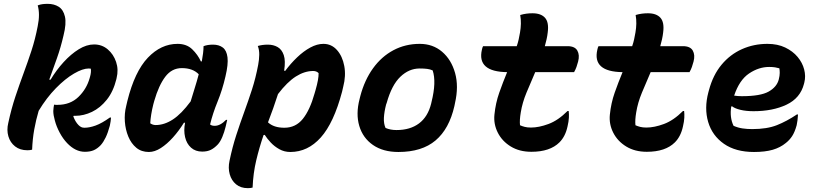

<svg xmlns="http://www.w3.org/2000/svg" viewBox="-20 -778 4240 998"><path d="M469 -547Q510 -547 540 -521.5Q570 -496 583.5 -456Q597 -416 586 -372L585 -367Q569 -302 535 -259.5Q501 -217 458 -196.5Q415 -176 372 -176H363L361 -173Q372 -144 388 -128Q395 -121 402 -117.5Q409 -114 419 -114Q445 -114 477 -125.5Q509 -137 551 -167H557Q556 -148 551 -125Q541 -88 529.5 -64Q518 -40 504 -24Q487 -6 468 2.5Q449 11 421 11Q372 11 329 -34Q307 -57 290 -89Q273 -121 265 -152Q261 -166 259 -178Q257 -190 257 -201Q257 -210 258.5 -218.5Q260 -227 261 -234Q266 -233 270.5 -233Q275 -233 279 -233Q345 -233 387.5 -274Q430 -315 446 -372L448 -379Q455 -404 452 -421Q449 -422 441 -422Q410 -422 364.5 -395.5Q319 -369 270.5 -319.5Q222 -270 181 -202Q167 -155 158 -105Q149 -55 147 0Q137 3 122 3Q84 3 58.5 -17Q33 -37 23.5 -69.5Q14 -102 23 -139Q39 -213 60 -276Q81 -339 102.5 -397Q124 -455 143.5 -514.5Q163 -574 176 -642Q189 -705 176 -750Q189 -755 201.5 -756.5Q214 -758 228 -758Q261 -758 285 -743Q309 -728 317.5 -692Q326 -656 310 -593Q296 -532 276 -475.5Q256 -419 236 -364H243Q273 -414 311 -455.5Q349 -497 389.5 -522Q430 -547 469 -547Z M903 -550Q950 -550 979 -522Q1008 -494 1024 -459H1029Q1033 -480 1035.5 -501Q1038 -522 1038 -538Q1059 -546 1087 -546Q1118 -546 1138 -531Q1158 -516 1162.5 -480Q1167 -444 1152 -381Q1136 -311 1111 -250Q1086 -189 1072 -131Q1077 -127 1083 -125.5Q1089 -124 1096 -124Q1125 -124 1155 -155H1161Q1160 -148 1157.5 -139.5Q1155 -131 1153 -120Q1146 -91 1135.5 -66Q1125 -41 1112 -27Q1095 -9 1076.5 0.5Q1058 10 1031 10Q996 10 973 -10.5Q950 -31 942 -65.5Q934 -100 942 -140H936Q910 -98 879 -63.5Q848 -29 816 -8.5Q784 12 754 12Q715 12 688.5 -10Q662 -32 647 -68Q632 -104 629 -146Q626 -188 636 -227L642 -253Q680 -406 748.5 -478Q817 -550 903 -550ZM761 -137Q767 -133 774 -130.5Q781 -128 789 -128Q834 -128 878.5 -157Q923 -186 971 -251Q981 -285 992 -319.5Q1003 -354 1013 -392Q982 -424 925 -424Q873 -424 839 -379Q805 -334 782 -254L777 -236Q770 -208 766 -183Q762 -158 761 -137Z M1320 -539Q1344 -546 1372 -546Q1401 -546 1423 -533.5Q1445 -521 1455 -491.5Q1465 -462 1457 -411L1462 -409Q1491 -448 1524.5 -480Q1558 -512 1593 -531Q1628 -550 1661 -550Q1703 -550 1731.5 -518Q1760 -486 1769.5 -435Q1779 -384 1764 -327L1758 -301Q1715 -139 1647.5 -63.5Q1580 12 1489 12Q1458 12 1432 -2.5Q1406 -17 1387 -37.5Q1368 -58 1356 -77L1350 -76Q1328 -12 1312 55Q1296 122 1293 197Q1283 200 1268 200Q1231 200 1207 180Q1183 160 1174 127.5Q1165 95 1173 58Q1188 -14 1208 -75.5Q1228 -137 1249 -194.5Q1270 -252 1289.5 -312Q1309 -372 1322 -441Q1327 -467 1327.5 -493Q1328 -519 1320 -539ZM1608 -409Q1563 -409 1518 -380.5Q1473 -352 1425 -289Q1413 -252 1400 -215Q1387 -178 1373 -142Q1403 -114 1458 -114Q1517 -114 1554 -160Q1591 -206 1615 -292L1620 -309Q1637 -368 1636 -398Q1625 -409 1608 -409Z M2162 -550Q2230 -550 2278 -509Q2326 -468 2345.5 -398.5Q2365 -329 2345 -242L2342 -227Q2315 -108 2244 -48Q2173 12 2051 12Q1971 12 1918.5 -24.5Q1866 -61 1847.5 -123.5Q1829 -186 1849 -263L1853 -279Q1875 -362 1919 -423Q1963 -484 2025 -517Q2087 -550 2162 -550ZM2161 -422Q2106 -422 2061 -379Q2016 -336 1990 -243L1987 -235Q1977 -196 1975.5 -165.5Q1974 -135 1984 -113Q2009 -102 2041 -102Q2112 -102 2158 -136.5Q2204 -171 2221 -239L2223 -248Q2249 -352 2229 -412Q2216 -418 2200 -420Q2184 -422 2161 -422Z M2491 -538H2666Q2672 -555 2676 -573Q2680 -591 2683 -609Q2687 -632 2687.5 -655Q2688 -678 2684 -700Q2701 -705 2716.5 -707Q2732 -709 2748 -709Q2792 -709 2813 -685.5Q2834 -662 2827 -609Q2825 -591 2821 -573.5Q2817 -556 2812 -538H2930Q2968 -538 2981 -515Q2994 -492 2985 -458Q2981 -443 2976.5 -430Q2972 -417 2964 -403H2762Q2738 -348 2716.5 -296Q2695 -244 2687 -194Q2680 -153 2683 -127Q2694 -122 2707.5 -118.5Q2721 -115 2740 -115Q2781 -115 2831 -133.5Q2881 -152 2930 -201H2936Q2938 -186 2937 -166Q2936 -146 2930 -121Q2919 -69 2888 -38Q2839 11 2742 11Q2680 11 2635 -16.5Q2590 -44 2567.5 -88.5Q2545 -133 2550 -182Q2556 -242 2575 -296Q2594 -350 2616 -403Q2458 -405 2485 -520Q2486 -526 2487.5 -530Q2489 -534 2491 -538Z M3091 -538H3266Q3272 -555 3276 -573Q3280 -591 3283 -609Q3287 -632 3287.5 -655Q3288 -678 3284 -700Q3301 -705 3316.5 -707Q3332 -709 3348 -709Q3392 -709 3413 -685.5Q3434 -662 3427 -609Q3425 -591 3421 -573.5Q3417 -556 3412 -538H3530Q3568 -538 3581 -515Q3594 -492 3585 -458Q3581 -443 3576.5 -430Q3572 -417 3564 -403H3362Q3338 -348 3316.5 -296Q3295 -244 3287 -194Q3280 -153 3283 -127Q3294 -122 3307.5 -118.5Q3321 -115 3340 -115Q3381 -115 3431 -133.5Q3481 -152 3530 -201H3536Q3538 -186 3537 -166Q3536 -146 3530 -121Q3519 -69 3488 -38Q3439 11 3342 11Q3280 11 3235 -16.5Q3190 -44 3167.5 -88.5Q3145 -133 3150 -182Q3156 -242 3175 -296Q3194 -350 3216 -403Q3058 -405 3085 -520Q3086 -526 3087.5 -530Q3089 -534 3091 -538Z M3969 -550Q4022 -550 4061.5 -531Q4101 -512 4126 -482Q4151 -452 4160 -417Q4169 -382 4161 -350L4159 -342Q4140 -268 4068.5 -234Q3997 -200 3897 -200Q3858 -200 3829 -207Q3800 -214 3786 -225H3781Q3772 -167 3793 -124Q3816 -114 3839.5 -110.5Q3863 -107 3890 -107Q3967 -107 4018.5 -127.5Q4070 -148 4122 -183H4128Q4126 -149 4121 -127Q4111 -91 4097.5 -70.5Q4084 -50 4065 -35Q4036 -11 3996.5 0.5Q3957 12 3899 12Q3804 12 3743 -30.5Q3682 -73 3661 -144Q3640 -215 3662 -298L3665 -309Q3686 -388 3730.5 -441.5Q3775 -495 3836.5 -522.5Q3898 -550 3969 -550ZM3978 -430Q3924 -430 3873.5 -396Q3823 -362 3796 -281Q3815 -278 3836 -278Q3933 -278 3975.5 -302Q4018 -326 4028 -365Q4033 -385 4033 -399Q4033 -413 4031 -423Q4021 -426 4008.5 -428Q3996 -430 3978 -430Z"/></svg>

Font: Recursive Mn Csl St
Style: Bold Italic
Weight: 700
Italic angle: -15°
Monospace: yes
Version: Version 1.079;hotconv 1.0.112;makeotfexe 2.5.65598; ttfautoh